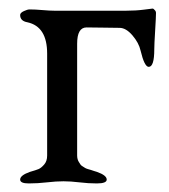

<svg xmlns="http://www.w3.org/2000/svg" viewBox="-20 -425 394 448"><path d="M160 -62Q160 -58 161 -54Q162 -50 164 -47Q166 -44 167.5 -41.5Q169 -39 172.5 -37Q176 -35 178 -33.5Q180 -32 185 -30.5Q190 -29 192 -28.5Q194 -28 199.5 -26Q205 -24 206 -24Q229 -16 229 -6Q229 3 206 3Q186 3 165.5 0.5Q145 -2 128 -2Q111 -2 89.5 0.5Q68 3 47 3Q27 3 27 -6Q27 -16 50 -24Q64 -28 70 -30.5Q76 -33 83 -41Q90 -49 90 -62V-300Q90 -363 44 -373Q27 -376 27 -390Q27 -395 35.5 -399Q44 -403 49 -403Q62 -403 79 -401.5Q96 -400 107 -400H274Q297 -400 316 -402.5Q335 -405 336 -405Q337 -405 338.5 -404Q340 -403 342 -400.5Q344 -398 344 -395Q344 -386 342 -353.5Q340 -321 340 -310Q340 -269 327 -269Q317 -269 308 -307Q304 -325 289 -342.5Q274 -360 259 -360Q253 -360 223 -360.5Q193 -361 182 -361Q160 -361 160 -323Z"/></svg>

Font: EB Garamond 08
Style: Regular
Weight: 400
Version: Version 0.016 ; ttfautohint (v1.5)